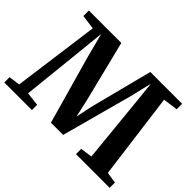

<svg xmlns="http://www.w3.org/2000/svg" viewBox="-146 -1016 1289 1289"><g transform="rotate(45 499.0 -371.5)"><path d="M79 -61.5 162 -677 59 -691V-743H367L477 -301.5L503.5 -180.5L529 -301.5L642.5 -743H944.5V-691L839.5 -677L920 -62.5L999.5 -50V0H679.5V-50L764 -62L719.5 -510.5L701 -690L663.5 -533L527.5 -30.5H411.5L275 -513.5L229 -690.5L210.5 -510.5L163.5 -61.5L261 -50V0H-1V-50Z"/></g></svg>

Font: Merriweather 48pt
Style: Bold
Weight: 700
Version: Version 2.100